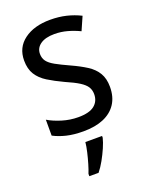

<svg xmlns="http://www.w3.org/2000/svg" viewBox="-144 -622 716 918"><g transform="rotate(-20 214.0 -162.5)"><path d="M387 -147Q387 -96 364 -61Q341 -26 298.5 -8Q256 10 196 10Q147 10 110 1Q73 -8 45 -23V-104Q73 -87 113.5 -74.5Q154 -62 196 -62Q252 -62 278 -83Q304 -104 304 -140Q304 -161 294 -177Q284 -193 259.5 -208.5Q235 -224 191 -243Q146 -264 113 -284.5Q80 -305 62 -333.5Q44 -362 44 -405Q44 -471 94.5 -508.5Q145 -546 227 -546Q271 -546 308.5 -537Q346 -528 380 -511L350 -443Q321 -457 289 -466Q257 -475 223 -475Q177 -475 151.5 -457Q126 -439 126 -409Q126 -387 137.5 -371.5Q149 -356 175 -341.5Q201 -327 245 -307Q289 -287 321 -266.5Q353 -246 370 -217.5Q387 -189 387 -147ZM271 70Q266 91 254 118.5Q242 146 227 173Q212 200 195 221H148V209Q155 192 163 165Q171 138 177.5 110Q184 82 186 61H271Z"/></g></svg>

Font: Noto Sans Devanagari SemiCondensed
Style: Regular
Weight: 400
Width: 4
Designer: Jelle Bosma - Monotype Design Team
Foundry: Monotype Imaging Inc.
Version: Version 2.006